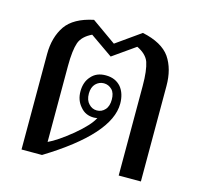

<svg xmlns="http://www.w3.org/2000/svg" viewBox="-87 -658 784 752"><g transform="rotate(15 305.0 -282.0)"><path d="M62 -387C62 -387 62 0 62 0C62 0 145 0 145 0C308 -100 389 -191 389 -273C389 -300 382 -323 368 -340C353 -357 333 -366 306 -366C281 -366 262 -358 248 -342C233 -326 226 -305 226 -280C226 -256 233 -236 248 -219C262 -202 280 -194 303 -194C309 -194 314 -195 317 -196C307 -175 283 -149 246 -118C208 -87 177 -66 153 -55C153 -55 153 -363 153 -363C153 -406 157 -438 164 -458C171 -478 188 -494 213 -506C213 -506 305 -442 305 -442C305 -442 396 -506 396 -506C421 -494 438 -478 445 -458C452 -437 456 -406 456 -363C456 -363 456 0 456 0C456 0 546 0 546 0C546 0 546 -387 546 -387C546 -433 536 -471 515 -502C494 -532 456 -553 403 -564C403 -564 304 -494 304 -494C304 -494 205 -564 205 -564C152 -553 115 -532 94 -502C73 -471 62 -433 62 -387ZM340 -239C331 -229 320 -224 307 -224C294 -224 283 -229 274 -239C265 -248 260 -262 260 -280C260 -297 265 -311 274 -320C283 -329 294 -334 307 -334C320 -334 331 -329 340 -320C349 -311 353 -297 353 -280C353 -263 349 -249 340 -239Z"/></g></svg>

Font: BUSH 25 TRIRONG
Style: Regular
Weight: 400
Designer: Katatrad Team
Foundry: CadsonDemak